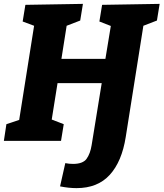

<svg xmlns="http://www.w3.org/2000/svg" viewBox="-26 -727 844 991"><path d="M798 -707 784 -621 714 -594 623 -20Q603 107 540.5 175.5Q478 244 369 244Q329 244 284 235L311 115Q331 119 351 119Q402 119 421 92.5Q440 66 447 22L499 -298H271L241 -110L303 -86L289 0H-6L7 -86L73 -108L150 -594L91 -616L105 -702L402 -707L388 -621L318 -594L291 -423H518L546 -593L487 -616L501 -702Z"/></svg>

Font: Bitter Pro ExtraBold
Style: Italic
Weight: 800
Italic angle: -9°
Designer: Sol Matas, and Bitter project Authors
Foundry: Sol Matas
Version: Version 1.010